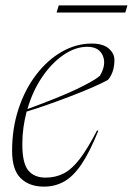

<svg xmlns="http://www.w3.org/2000/svg" viewBox="-20 -684 494 714"><path d="M345.5 -197.5Q313.5 -118 282.8 -72.8Q252 -27.5 218.2 -8.8Q184.5 10 143.5 10Q89 10 57 -21.2Q25 -52.5 25 -123Q25 -207 49 -279.5Q73 -352 114.8 -406.5Q156.5 -461 209.8 -491.5Q263 -522 321 -522Q363.5 -522 384.5 -503.5Q405.5 -485 405.5 -461Q405.5 -414.5 381 -386.5Q358 -374 322.2 -358.5Q286.5 -343 244.2 -326.8Q202 -310.5 159.2 -295.5Q116.5 -280.5 79 -269Q71.5 -240.5 67.2 -210Q63 -179.5 63 -147.5Q63 -77.5 85 -50.5Q107 -23.5 149.5 -23.5Q187 -23.5 217.2 -39.2Q247.5 -55 276.8 -93.2Q306 -131.5 341 -199ZM304.5 -510Q260.5 -510 216.8 -480.2Q173 -450.5 137.2 -398.2Q101.5 -346 82 -278.5Q200 -321.5 264.5 -352.2Q329 -383 351.5 -402Q376.5 -444.5 362.2 -477.2Q348 -510 304.5 -510ZM190.5 -637.5 198.5 -664H454L446 -637.5Z"/></svg>

Font: Newsreader Display ExtraLight
Style: Italic
Weight: 275
Italic angle: -17°
Designer: Hugues Gentile
Foundry: Production Type
Version: Version 1.002